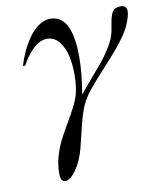

<svg xmlns="http://www.w3.org/2000/svg" viewBox="-81 -532 699 839"><g transform="rotate(-10 269.0 -113.0)"><path d="M56.2 -285.2H45.9Q53.7 -313.5 67.6 -343.8Q81.5 -374 100.8 -402.6Q120.1 -431.2 145.8 -449.5Q171.4 -467.8 198.2 -467.8Q294.9 -467.8 294.9 -282.2Q294.9 -208.5 278.8 -116.2Q297.9 -140.6 331.3 -179.4Q364.7 -218.3 384.3 -241.9Q403.8 -265.6 423.3 -297.4Q442.9 -329.1 450.2 -356Q453.6 -367.7 456.5 -387Q459.5 -406.2 462.2 -418.2Q464.8 -430.2 470 -442.9Q475.1 -455.6 485.4 -461.7Q495.6 -467.8 511.2 -467.8Q538.1 -467.8 538.1 -440.9Q538.1 -433.6 534.2 -418Q522.9 -375 492.9 -332.8Q462.9 -290.5 404.1 -226.6Q345.2 -162.6 319.8 -130.9Q303.2 -110.4 291.5 -89.6Q279.8 -68.8 271.5 -43.7Q263.2 -18.6 258.1 0.7Q252.9 20 244.6 55.7Q236.3 91.3 230 115.2Q215.8 168.5 189.7 205.3Q163.6 242.2 141.1 242.2Q120.1 242.2 120.1 204.1Q120.1 167 131.1 128.9Q142.1 90.8 159.2 58.1Q176.3 25.4 193.8 -4.4Q211.4 -34.2 227.8 -65.4Q244.1 -96.7 251 -121.1Q261.2 -158.2 261.2 -210Q261.2 -254.9 252.7 -292.7Q244.1 -330.6 222.7 -357.2Q201.2 -383.8 169.9 -383.8Q137.2 -383.8 107.2 -354.7Q77.1 -325.7 56.2 -285.2Z"/></g></svg>

Font: Flanker Steampunk
Style: Italic
Weight: 400
Italic angle: -12°
Designer: Alexey Kryukov, Leonardo Di Lena
Foundry: Alexey Kryukov, Leonardo Di Lena
Version: 1.210